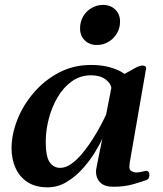

<svg xmlns="http://www.w3.org/2000/svg" viewBox="-20 -763 673 795"><path d="M179.2 12.7Q128.4 13.2 94.7 -8.5Q61 -30.3 44.4 -67.4Q27.8 -104.5 27.8 -148.9Q27.8 -205.6 51.3 -265.9Q74.7 -326.2 118.7 -377.9Q162.6 -429.7 223.1 -461.9Q283.7 -494.1 357.9 -494.1Q401.4 -494.1 437 -483.9Q472.7 -473.6 495.6 -457Q520 -470.7 539.3 -481.2Q558.6 -491.7 569.3 -491.7Q575.7 -491.7 580.3 -489.3Q585 -486.8 585 -480L517.1 -89.4Q515.6 -78.6 515.6 -71.8Q515.6 -59.1 525.1 -54Q534.7 -48.8 544.4 -48.8Q555.2 -48.8 568.6 -52.2Q582 -55.7 585.4 -55.7Q591.8 -55.7 595.2 -51Q598.6 -46.4 598.6 -38.6Q598.6 -28.3 594.5 -23.7Q590.3 -19 586.4 -17.6Q572.3 -12.2 534.4 -1Q496.6 10.3 449.2 10.3Q412.1 10.3 394.8 -7.6Q377.4 -25.4 377.4 -54.2Q377.4 -58.6 380.9 -76.2Q384.3 -93.8 388.9 -116.5Q393.6 -139.2 397.7 -159.4Q401.9 -179.7 403.8 -189.9Q392.6 -163.6 371.1 -129.2Q349.6 -94.7 320.3 -62.5Q291 -30.3 255.1 -9Q219.2 12.2 179.2 12.7ZM229 -67.9Q252 -67.9 275.6 -84.7Q299.3 -101.6 321.8 -128.9Q344.2 -156.2 363.5 -186.5Q382.8 -216.8 397.2 -244.1Q411.6 -271.5 419.4 -288.6L440.9 -398.4Q439 -418 416.7 -434.6Q394.5 -451.2 356.9 -451.2Q312 -451.2 277.1 -426Q242.2 -400.9 218.3 -359.9Q194.3 -318.8 181.9 -270.8Q169.4 -222.7 169.4 -176.8Q169.4 -113.8 186 -90.8Q202.6 -67.9 229 -67.9ZM381.3 -576.7Q350.6 -576.7 331.1 -595.7Q311.5 -614.7 311.5 -645.5Q311.5 -673.3 324.5 -695.3Q337.4 -717.3 359.4 -730Q381.3 -742.7 406.2 -742.7Q437.5 -742.7 457.3 -723.4Q477.1 -704.1 477.1 -673.3Q477.1 -646.5 463.9 -624.5Q450.7 -602.5 429 -589.6Q407.2 -576.7 381.3 -576.7Z"/></svg>

Font: Gelasio SemiBold
Style: Italic
Weight: 600
Italic angle: -8.5°
Designer: Eben Sorkin
Foundry: Eben Sorkin
Version: Version 1.008